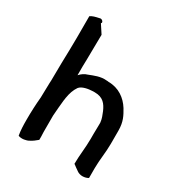

<svg xmlns="http://www.w3.org/2000/svg" viewBox="-173 -865 897 964"><g transform="rotate(30 275.0 -383.0)"><path d="M62 -123C62 -90 63 -60 68 -33C87 -25 115 -31 128 -39C143 -46 156 -57 168 -67V-87C167 -95 168 -104 167 -113V-207C169 -238 172 -270 175 -299L177 -311C177 -314 177 -316 178 -318C182 -343 190 -368 204 -388C218 -406 252 -412 281 -413H290C339 -413 358 -386 373 -352C380 -334 388 -317 390 -295V-284C390 -266 389 -247 389 -229V-200C389 -149 381 -101 381 -51C386 -47 392 -44 396 -40L416 -26C423 -21 434 -17 446 -17C460 -17 472 -21 480 -26V-83C480 -132 489 -179 489 -229V-305C489 -357 473 -385 454 -417C427 -460 383 -493 323 -493C319 -494 316 -494 312 -494C276 -498 243 -483 217 -473C199 -468 183 -457 172 -444V-495L173 -535C173 -585 175 -631 175 -680L143 -729L144 -730C152 -735 139 -754 123 -747C104 -743 87 -739 75 -730V-608C75 -583 74 -561 74 -535C74 -507 72 -481 72 -453C72 -426 71 -397 71 -371C71 -361 71 -350 70 -339C70 -310 68 -283 68 -255C64 -212 62 -168 62 -123Z"/></g></svg>

Font: Hussar Pisanka
Style: Regular
Weight: 400
Designer: Robert Jablonski
Foundry: Cannot Into Space Fonts
Version: Version 1.070